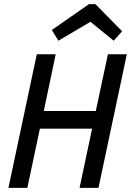

<svg xmlns="http://www.w3.org/2000/svg" viewBox="-20 -914 637 934"><path d="M21 0 159 -650H251L193 -374H446L505 -650H597L459 0H367L428 -288H174L113 0ZM264 -716 232 -768 413 -894H444L574 -762L533 -716L420 -808Z"/></svg>

Font: Sometype Mono Medium
Style: Italic
Weight: 500
Italic angle: -12°
Monospace: yes
Designer: Ryoichi Tsunekawa
Foundry: Dharma Type
Version: Version 1.000; ttfautohint (v1.8.3)